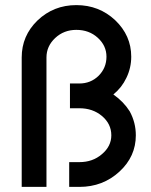

<svg xmlns="http://www.w3.org/2000/svg" viewBox="-20 -732 593 752"><path d="M279 -712Q190 -712 127 -652Q65 -592 65 -507V0H162V-507Q162 -551 196 -583Q230 -615 279 -615Q329 -615 363 -584Q397 -553 397 -510Q397 -466 366 -435Q335 -405 291 -405H254V-308H291Q343 -308 379 -278Q416 -247 416 -202Q416 -159 379 -128Q343 -97 291 -97H251V0H291Q383 0 448 -60Q512 -119 512 -202Q512 -227 506 -250.5Q500 -274 488 -296Q476 -315 460 -331.5Q444 -348 424 -362Q441 -376 453.5 -392Q466 -408 475 -427Q494 -466 494 -510Q494 -593 431 -653Q368 -712 279 -712Z"/></svg>

Font: Unageo
Style: Medium
Weight: 500
Designer: Richard Sepsi
Foundry: Richard Sepsi
Version: Version 2.000